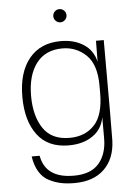

<svg xmlns="http://www.w3.org/2000/svg" viewBox="-60 -736 684 984"><g transform="rotate(-5 282.5 -243.5)"><path d="M496 -141Q496 -31 495 3Q492 97 436.5 150.5Q381 204 283 204Q244 204 213 197.5Q182 191 152 175.5Q122 160 102.5 128Q83 96 76 49H117Q138 166 283 166Q371 166 412.5 117.5Q454 69 454 -11V-120Q443 -58 393.5 -24.5Q344 9 271 9Q164 9 109.5 -63.5Q55 -136 55 -260Q55 -385 113 -456Q171 -527 276 -527Q344 -527 392.5 -496Q441 -465 455 -405L456 -513H496ZM100 -260Q100 -157 143 -93Q186 -29 278 -29Q358 -29 406 -80Q454 -131 454 -244V-283Q454 -391 403 -440Q352 -489 281 -489Q193 -489 146.5 -427.5Q100 -366 100 -260ZM259 -633Q249 -643 249 -657Q249 -671 259 -681Q269 -691 283 -691Q297 -691 307 -681Q317 -671 317 -657Q317 -643 307 -633Q297 -623 283 -623Q269 -623 259 -633Z"/></g></svg>

Font: Nacelle UltraLight
Style: Regular
Weight: 200
Designer: Sora Sagano
Foundry: Sora Sagano
Version: Version 1.000;FEAKit 1.0